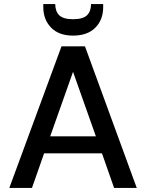

<svg xmlns="http://www.w3.org/2000/svg" viewBox="-20 -929 723 949"><path d="M26 0 284 -700H400L656 0H544L484 -171H198L138 0ZM228 -255H454L341 -574ZM341 -753Q271 -753 232.5 -792.5Q194 -832 194 -894V-909H253Q253 -873 273 -853.5Q293 -834 341 -834Q390 -834 410 -853.5Q430 -873 430 -909H490V-894Q490 -831 451 -792Q412 -753 341 -753Z"/></svg>

Font: Ultramarine Medium
Style: Regular
Weight: 500
Designer: Colophon Foundry, Jonny Pinhorn
Foundry: Colophon Foundry
Version: Version 1.200; ttfautohint (v1.8.3)